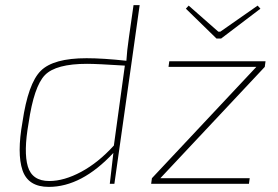

<svg xmlns="http://www.w3.org/2000/svg" viewBox="-20 -720 1087 752"><path d="M828 -569 708 -686 719 -698 835 -596H843L989 -698L1000 -686L846 -569ZM1017 -458 608 -22H958L955 0H572L575 -22L984 -458H640L643 -480H1020ZM496 -480 428 0H410L424 -121Q300 12 171 12Q90 12 68 -53.5Q46 -119 68 -242Q90 -393 139.5 -442.5Q189 -492 319 -492Q383 -492 475 -482Q477 -519 485 -574L503 -700H527ZM426 -150 469 -463Q360 -470 321 -470Q199 -470 156 -426Q113 -382 92 -238Q72 -125 89 -68Q106 -11 173 -11Q231 -11 298 -47Q365 -83 426 -150Z"/></svg>

Font: Ezarion Thin
Style: Italic
Weight: 250
Italic angle: -8°
Designer: Natanael Gama
Version: Version 1.001;PS 001.001;hotconv 1.0.70;makeotf.lib2.5.58329